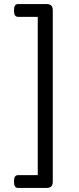

<svg xmlns="http://www.w3.org/2000/svg" viewBox="-20 -788 390 946"><path d="M210 -768Q240 -768 240 -738V108Q240 138 210 138H69Q49 138 49 109V104Q49 75 69 75H166V-705H69Q49 -705 49 -734V-739Q49 -768 69 -768Z"/></svg>

Font: Asap Expanded
Style: Regular
Weight: 400
Width: 7
Designer: Pablo Cosgaya
Foundry: Omnibus-Type
Version: Version 3.001; ttfautohint (v1.8.4.7-5d5b)